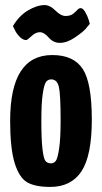

<svg xmlns="http://www.w3.org/2000/svg" viewBox="-20 -727 402 757"><path d="M31 -624Q55 -665 90.5 -686Q126 -707 156 -707Q177 -707 198.5 -685.5Q220 -664 238 -664Q257 -664 267.5 -672Q278 -680 284.5 -687.5Q291 -695 298 -695Q307 -695 316 -679.5Q325 -664 330 -648L334 -633Q328 -625 317 -612.5Q306 -600 275 -579Q244 -558 216 -558Q190 -558 172 -579Q154 -600 137 -600Q120 -600 104 -584.5Q88 -569 83 -569Q70 -569 57 -582.5Q44 -596 38 -610ZM20 -251Q20 -510 186 -510Q270 -510 306 -455.5Q342 -401 342 -255Q342 -114 301.5 -52Q261 10 178 10Q119 10 87.5 -8Q56 -26 38 -83.5Q20 -141 20 -251ZM143 -252Q143 -177 147.5 -139Q152 -101 159.5 -92Q167 -83 181 -83Q192 -83 199.5 -92Q207 -101 213 -140.5Q219 -180 219 -252Q219 -356 212 -385Q205 -414 182 -414Q169 -414 161.5 -404Q154 -394 148.5 -357Q143 -320 143 -252Z"/></svg>

Font: Yanone Kaffeesatz Bold
Style: Regular
Weight: 700
Designer: Yanone (Cyrillic: Daniel Pouzeot)
Foundry: Yanone
Version: Version 1.003;PS 001.003;hotconv 1.0.88;makeotf.lib2.5.64775